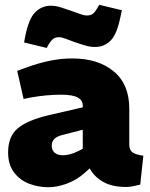

<svg xmlns="http://www.w3.org/2000/svg" viewBox="-20 -776 631 805"><path d="M183 9Q140 9 101.5 -6Q63 -21 38.5 -53.5Q14 -86 14 -137Q14 -204 54.5 -238Q95 -272 184 -293L327 -326V-328Q329 -353 308 -366Q287 -379 237 -379Q206 -379 173.5 -376Q141 -373 108 -367L79 -361L52 -479L88 -492Q136 -510 185 -520.5Q234 -531 283 -531Q391 -531 456.5 -477Q522 -423 522 -321V-170Q522 -148 534.5 -138Q547 -128 581 -123L568 -2Q553 2 537 5Q521 8 510 8Q450 8 412.5 -13.5Q375 -35 356 -70L335 -51Q301 -21 260 -6Q219 9 183 9ZM244 -125Q258 -125 275 -129.5Q292 -134 309 -143L327 -152V-232L241 -210Q215 -203 206 -191.5Q197 -180 197 -165Q197 -145 210 -135Q223 -125 244 -125ZM176 -575 81 -598 85 -620Q100 -697 127.5 -724.5Q155 -752 193 -752Q214 -752 237 -744.5Q260 -737 283 -729Q302 -722 318 -716.5Q334 -711 343 -711Q360 -711 369 -718Q378 -725 387 -740L396 -756L491 -733L486 -710Q471 -633 444 -606Q417 -579 379 -579Q358 -579 334.5 -586Q311 -593 289 -601Q270 -608 254 -614Q238 -620 228 -620Q212 -620 203 -613Q194 -606 184 -590Z"/></svg>

Font: REM ExtraBold
Style: Regular
Weight: 800
Designer: Octavio Pardo
Foundry: Ashler Design
Version: Version 1.005;gftools[0.9.28]